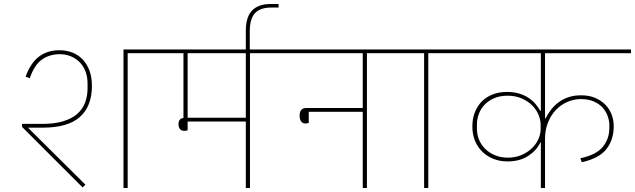

<svg xmlns="http://www.w3.org/2000/svg" viewBox="-20 -947 3198 967"><path d="M602 -698H787V-679H623V0H602ZM91 -308V-323H192Q254 -323 297.5 -336Q341 -349 368.5 -373Q396 -397 408.5 -430Q421 -463 421 -503V-526Q421 -560 410.5 -587.5Q400 -615 381 -634Q362 -653 336.5 -663.5Q311 -674 281 -674Q229 -674 191 -647Q153 -620 130 -553L109 -561Q134 -630 176.5 -662Q219 -694 279 -694Q314 -694 344 -682.5Q374 -671 396 -648Q418 -625 430.5 -591.5Q443 -558 443 -515Q443 -412 382.5 -358Q322 -304 194 -304H123L122 -303L149 -276L410 -17L396 -3Z M909 -288Q893 -288 886 -297.5Q879 -307 879 -321Q879 -350 904 -353V-679H747V-698H1403V-679H1239V0H1218V-335H925V-291Q919 -288 909 -288ZM925 -679V-354H1218V-679Z M1218 -791Q1218 -862 1250 -894.5Q1282 -927 1344 -927H1383V-909H1347Q1290 -909 1264 -880.5Q1238 -852 1238 -789V-682H1218Z M1518 -325Q1504 -325 1496.5 -336Q1489 -347 1489 -365Q1489 -403 1523 -403H1807V-679H1363V-698H1992V-679H1828V0H1807V-384H1535V-328Q1527 -325 1518 -325Z M2116 -679H1952V-698H2301V-679H2137V0H2116Z M2704 -229H2701Q2684 -191 2641.5 -162.5Q2599 -134 2536 -134Q2498 -134 2466 -146.5Q2434 -159 2410 -182Q2386 -205 2372.5 -237.5Q2359 -270 2359 -310Q2359 -349 2371.5 -381Q2384 -413 2406.5 -436Q2429 -459 2461.5 -471.5Q2494 -484 2533 -484Q2567 -484 2594 -476Q2621 -468 2641.5 -454.5Q2662 -441 2676.5 -424Q2691 -407 2701 -389H2704V-679H2261V-698H3158V-679H2725V-351H2728Q2739 -373 2755 -394Q2771 -415 2793 -431.5Q2815 -448 2843 -457.5Q2871 -467 2907 -467Q2947 -467 2977.5 -454Q3008 -441 3029 -419.5Q3050 -398 3060.5 -370Q3071 -342 3071 -311Q3071 -243 3034 -196Q2997 -149 2910 -130L2903 -150Q2983 -167 3016 -207.5Q3049 -248 3049 -303V-317Q3049 -339 3040.5 -362.5Q3032 -386 3015 -405Q2998 -424 2970.5 -436Q2943 -448 2906 -448Q2870 -448 2837 -433.5Q2804 -419 2779 -392.5Q2754 -366 2739.5 -329Q2725 -292 2725 -247V0H2704ZM2538 -153Q2574 -153 2604.5 -165.5Q2635 -178 2657 -198.5Q2679 -219 2691 -245Q2703 -271 2703 -299V-316Q2703 -343 2692 -369.5Q2681 -396 2659.5 -417Q2638 -438 2607 -451.5Q2576 -465 2536 -465Q2500 -465 2471.5 -453.5Q2443 -442 2423 -422Q2403 -402 2392.5 -375.5Q2382 -349 2382 -319V-298Q2382 -268 2393.5 -241.5Q2405 -215 2425.5 -195.5Q2446 -176 2474.5 -164.5Q2503 -153 2538 -153Z"/></svg>

Font: IBM Plex Sans Devanagari Thin
Style: Regular
Weight: 100
Designer: Mike Abbink, Paul van der Laan, Pieter van Rosmalen, Erin McLaughlin
Foundry: Bold Monday
Version: Version 1.1